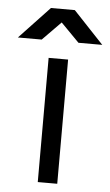

<svg xmlns="http://www.w3.org/2000/svg" viewBox="-103 -735 443 770"><g transform="rotate(5 119.0 -350.0)"><path d="M-51.2 -570.7H44.7L118.7 -646L192.7 -570.7H288.5L166.7 -700H70.7ZM78.8 0H157.2V-500H78.8Z"/></g></svg>

Font: Unageo Variable
Style: Regular
Weight: 300
Designer: Richard Sepsi
Foundry: Richard Sepsi
Version: Version 2.200